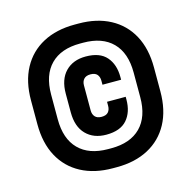

<svg xmlns="http://www.w3.org/2000/svg" viewBox="-106 -817 932 935"><g transform="rotate(-15 360.0 -350.0)"><path d="M350 12Q258 12 190.5 -24Q123 -60 86.5 -127.5Q50 -195 50 -290V-410Q50 -505 86.5 -572.5Q123 -640 190.5 -676Q258 -712 350 -712H370Q462 -712 529.5 -676Q597 -640 633.5 -572.5Q670 -505 670 -410V-290Q670 -195 633.5 -127.5Q597 -60 529.5 -24Q462 12 370 12ZM368 -84Q464 -84 516 -136.5Q568 -189 568 -288V-412Q568 -511 516 -563.5Q464 -616 368 -616H352Q256 -616 204 -563.5Q152 -511 152 -412V-288Q152 -189 204 -136.5Q256 -84 352 -84ZM222 -304V-398Q222 -470 260 -509Q298 -548 362 -548Q433 -548 466.5 -509.5Q500 -471 500 -408V-394H406V-414Q406 -434 395.5 -446Q385 -458 362 -458Q340 -458 329 -446Q318 -434 318 -414V-288Q318 -268 329 -256Q340 -244 362 -244Q385 -244 395.5 -256Q406 -268 406 -288V-308H500V-294Q500 -231 466.5 -192.5Q433 -154 362 -154Q298 -154 260 -193Q222 -232 222 -304Z"/></g></svg>

Font: Space 7353
Style: Regular
Weight: 400
Designer: Christine Claussen + Ruben Lyon  (Space 7353)
Version: Version 1.000;FEAKit 1.0